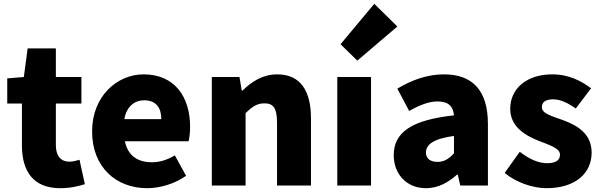

<svg xmlns="http://www.w3.org/2000/svg" viewBox="-20 -973 3154 1007"><path d="M296 14C354 14 395 2 425 -7L397 -135C383 -131 363 -125 345 -125C303 -125 273 -150 273 -213V-430H407V-569H273V-719H125L105 -569L18 -562V-430H95V-211C95 -76 153 14 296 14Z M752 14C819 14 897 -9 956 -51L897 -158C856 -134 818 -122 777 -122C705 -122 651 -154 635 -232H969C973 -245 977 -277 977 -308C977 -464 897 -583 733 -583C595 -583 463 -469 463 -284C463 -96 589 14 752 14ZM632 -348C644 -416 687 -447 736 -447C801 -447 826 -405 826 -348Z M1091 0H1268V-380C1303 -413 1327 -431 1367 -431C1412 -431 1433 -408 1433 -330V0H1611V-352C1611 -494 1558 -583 1434 -583C1357 -583 1299 -544 1252 -498H1248L1236 -569H1091Z M1749 0H1926V-569H1749ZM1854 -655 2064 -834 1943 -953 1766 -741Z M2214 14C2277 14 2330 -15 2377 -57H2381L2394 0H2539V-323C2539 -501 2456 -583 2309 -583C2220 -583 2139 -553 2064 -508L2126 -391C2183 -423 2230 -441 2275 -441C2333 -441 2357 -414 2361 -368C2139 -344 2045 -279 2045 -159C2045 -64 2109 14 2214 14ZM2275 -124C2238 -124 2214 -140 2214 -173C2214 -213 2250 -245 2361 -260V-169C2335 -141 2311 -124 2275 -124Z M2846 14C3001 14 3083 -67 3083 -172C3083 -275 3004 -316 2933 -343C2874 -364 2822 -377 2822 -411C2822 -438 2842 -452 2882 -452C2920 -452 2960 -432 3000 -404L3080 -510C3030 -547 2966 -583 2876 -583C2744 -583 2656 -510 2656 -402C2656 -308 2736 -262 2804 -235C2862 -212 2917 -196 2917 -162C2917 -134 2897 -117 2850 -117C2805 -117 2758 -137 2706 -177L2627 -66C2684 -18 2772 14 2846 14Z"/></svg>

Font: Noto Sans CJK KR Black
Style: Regular
Weight: 900
Designer: Ryoko NISHIZUKA (kana & ideographs); Paul D. Hunt (Latin, Greek & Cyrillic); Wenlong ZHANG (bopomofo); Sandoll Communica
Foundry: Adobe Systems Incorporated
Version: Version 1.004;PS 1.004;hotconv 1.0.82;makeotf.lib2.5.63406